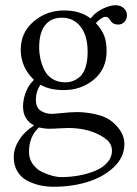

<svg xmlns="http://www.w3.org/2000/svg" viewBox="-20 -482 525 737"><path d="M316.4 -283.2Q316.4 -344.7 289.6 -379.4Q262.7 -414.1 217.3 -414.1Q176.3 -414.1 153.3 -385.5Q130.4 -356.9 130.4 -300.3Q130.4 -278.3 135 -256.8Q139.6 -235.4 149.9 -213.9Q160.2 -192.4 180.9 -179.2Q201.7 -166 230 -166Q245.1 -166 258.5 -170.7Q272 -175.3 285.9 -186.8Q299.8 -198.2 308.1 -222.9Q316.4 -247.6 316.4 -283.2ZM129.4 7.3Q91.3 42 91.3 101.1Q91.3 127.4 105.5 147.5Q119.6 167.5 140.9 177.7Q162.1 188 181.2 192.9Q200.2 197.8 215.3 197.8Q249 197.8 282 191.9Q314.9 186 344.2 174.3Q373.5 162.6 391.6 142.3Q409.7 122.1 409.7 96.2Q409.7 76.7 397.9 62.5Q386.2 48.3 357.4 33.7Q308.6 9.3 240.2 9.3Q228 9.3 207 10.7Q185.5 12.2 166.5 12.2Q152.3 12.2 129.4 7.3ZM433.1 -387.7Q412.6 -387.7 402.8 -404.8Q395.5 -417.5 385.7 -417.5Q377.4 -417.5 366 -409.4Q354.5 -401.4 348.1 -393.1Q370.1 -369.6 379.6 -345.7Q389.2 -321.8 389.2 -286.6Q389.2 -217.3 340.6 -176.8Q292 -136.2 225.1 -136.2Q169.9 -136.2 135.3 -156.7Q117.7 -130.9 117.7 -99.1Q117.7 -69.8 135.7 -57.4Q153.8 -44.9 179.2 -44.9Q187 -44.9 210.4 -47.4Q252.9 -51.8 274.9 -51.8Q310.5 -51.8 350.1 -42.7Q389.6 -33.7 415.5 -10.7Q457.5 26.9 457.5 70.3Q457.5 121.6 416.3 160.2Q375 198.7 314.7 216.8Q254.4 234.9 187 234.9Q157.7 234.9 131.8 229Q106 223.1 83 210.7Q60.1 198.2 46.4 175.3Q32.7 152.3 32.7 121.1Q32.7 88.4 53 55.9Q73.2 23.4 110.8 -0.5Q68.4 -22.5 68.4 -73.7Q68.4 -100.6 79.6 -129.2Q90.8 -157.7 110.4 -175.3Q59.6 -224.1 59.6 -291Q59.6 -357.4 109.4 -399.7Q159.2 -441.9 225.6 -441.9Q288.1 -441.9 328.1 -411.1Q345.2 -434.6 373.8 -448.2Q402.3 -461.9 423.3 -461.9Q442.4 -461.9 454.8 -450.9Q467.3 -439.9 467.3 -423.8Q467.3 -407.7 457.5 -397.7Q447.8 -387.7 433.1 -387.7Z"/></svg>

Font: Libertinage
Style: f
Weight: 400
Designer: OSP
Foundry: OSP
Version: Version 1.0; 2008; OFL relea